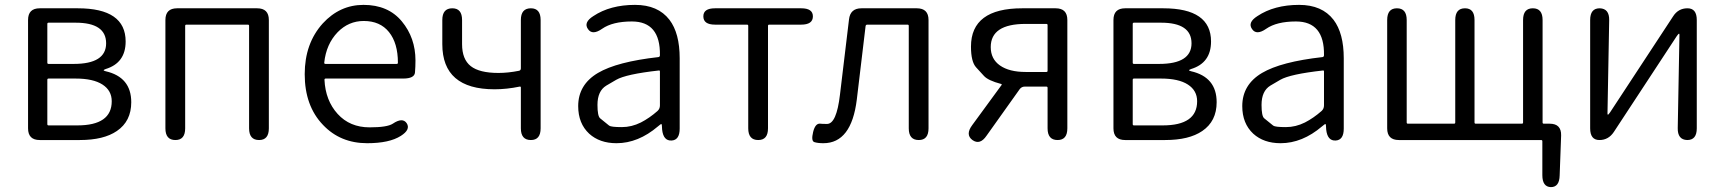

<svg xmlns="http://www.w3.org/2000/svg" viewBox="-20 -574 7070 787"><path d="M143 0Q95 0 95 -48V-492Q95 -540 143 -540H299Q495 -540 495 -404Q495 -316 413 -291Q405 -288 405 -286Q405 -284 413 -282Q518 -258 518 -155Q518 -77 459 -37Q405 0 307 0ZM174 -65Q174 -60 179 -60H297Q438 -60 438 -159Q438 -203 400 -227.5Q362 -252 290 -252H179Q174 -252 174 -247ZM174 -317Q174 -312 179 -312H282Q415 -312 415 -396.5Q415 -481 290 -481H179Q174 -481 174 -476Z M699 0Q658 0 658 -48V-492Q658 -540 706 -540H1034Q1082 -540 1082 -492V-48Q1082 0 1042 0Q1001 0 1001 -48V-468Q1001 -473 996 -473H744Q739 -473 739 -468V-48Q739 0 699 0Z M1485 13Q1375 13 1304 -62Q1229 -140 1229 -270Q1229 -396 1303 -478Q1373 -554 1470 -554Q1571 -554 1627 -486.5Q1683 -419 1683 -326Q1683 -301 1681 -277Q1679 -252 1632 -252H1315Q1310 -252 1310 -247Q1314 -162 1364 -107Q1414 -52 1495 -52Q1567 -52 1590 -67Q1630 -94 1647 -69Q1664 -43 1623 -17Q1576 13 1485 13ZM1309 -317Q1309 -312 1314 -312H1606Q1611 -312 1611 -317Q1611 -397 1574.5 -442.5Q1538 -488 1471 -488Q1409 -488 1364 -442Q1317 -393 1309 -317Z M2156 0Q2115 0 2115 -48V-215Q2115 -220 2110 -219Q2057 -208 2007 -208Q1793 -208 1793 -393V-492Q1793 -540 1834 -540Q1874 -540 1874 -492V-393Q1874 -331 1909.5 -303Q1945 -275 2023 -275Q2063 -275 2108 -284Q2115 -286 2115 -294V-492Q2115 -540 2156 -540Q2196 -540 2196 -492V-48Q2196 0 2156 0Z M2507 13Q2438 13 2395 -26Q2350 -68 2350 -139Q2350 -227 2431 -275Q2509 -321 2679 -340Q2685 -341 2685 -348Q2687 -486 2570 -486Q2491 -486 2448 -456Q2408 -428 2390 -455Q2371 -482 2412 -508Q2481 -554 2583 -554Q2677 -554 2724 -493Q2766 -438 2766 -335V-47Q2766 0 2733 2Q2699 4 2694 -43L2693 -60Q2692 -66 2690.5 -66Q2689 -66 2677 -56Q2596 13 2507 13ZM2529 -53Q2569 -53 2607 -72Q2642 -90 2675 -119Q2685 -128 2685 -142V-281Q2685 -286 2680 -285Q2546 -270 2506 -247Q2485 -235 2465 -223Q2429 -201 2429 -144Q2429 -98 2440 -89Q2458 -74 2477 -59Q2485 -53 2529 -53Z M3088 0Q3047 0 3047 -48V-468Q3047 -473 3042 -473H2911Q2863 -473 2863 -507Q2863 -540 2911 -540H3264Q3312 -540 3312 -507Q3312 -473 3264 -473H3133Q3128 -473 3128 -468V-48Q3128 0 3088 0Z M3355 13Q3332 13 3318 8.5Q3304 4 3313 -33Q3322 -70 3343 -67Q3348 -66 3370 -66Q3409 -66 3423 -186L3460 -494Q3465 -540 3511 -540H3738Q3786 -540 3786 -492V-48Q3786 0 3746 0Q3705 0 3705 -48V-468Q3705 -473 3700 -473H3535Q3529 -473 3528 -467L3492 -166Q3470 13 3355 13Z M3966 0Q3936 -22 3965 -61L4085 -225Q4088 -229 4083 -230Q4030 -244 4013 -263Q3997 -281 3981 -298Q3960 -321 3960 -383Q3960 -540 4170 -540H4307Q4355 -540 4355 -492V-48Q4355 0 4315 0Q4274 0 4274 -48V-214Q4274 -219 4269 -219H4180Q4168 -219 4160 -209L4024 -18Q3997 22 3966 0ZM4184 -279H4269Q4274 -279 4274 -284V-471Q4274 -476 4269 -476H4184Q4041 -476 4041 -381Q4041 -332 4079 -305.5Q4117 -279 4184 -279Z M4592 0Q4544 0 4544 -48V-492Q4544 -540 4592 -540H4748Q4944 -540 4944 -404Q4944 -316 4862 -291Q4854 -288 4854 -286Q4854 -284 4862 -282Q4967 -258 4967 -155Q4967 -77 4908 -37Q4854 0 4756 0ZM4623 -65Q4623 -60 4628 -60H4746Q4887 -60 4887 -159Q4887 -203 4849 -227.5Q4811 -252 4739 -252H4628Q4623 -252 4623 -247ZM4623 -317Q4623 -312 4628 -312H4731Q4864 -312 4864 -396.5Q4864 -481 4739 -481H4628Q4623 -481 4623 -476Z M5229 13Q5160 13 5117 -26Q5072 -68 5072 -139Q5072 -227 5153 -275Q5231 -321 5401 -340Q5407 -341 5407 -348Q5409 -486 5292 -486Q5213 -486 5170 -456Q5130 -428 5112 -455Q5093 -482 5134 -508Q5203 -554 5305 -554Q5399 -554 5446 -493Q5488 -438 5488 -335V-47Q5488 0 5455 2Q5421 4 5416 -43L5415 -60Q5414 -66 5412.5 -66Q5411 -66 5399 -56Q5318 13 5229 13ZM5251 -53Q5291 -53 5329 -72Q5364 -90 5397 -119Q5407 -128 5407 -142V-281Q5407 -286 5402 -285Q5268 -270 5228 -247Q5207 -235 5187 -223Q5151 -201 5151 -144Q5151 -98 5162 -89Q5180 -74 5199 -59Q5207 -53 5251 -53Z M6337 193Q6302 192 6302 144V5Q6302 0 6297 0H5714Q5666 0 5666 -48V-492Q5666 -540 5706 -540Q5746 -540 5746 -492V-72Q5746 -67 5751 -67H5940Q5945 -67 5945 -72V-492Q5945 -540 5985 -540Q6024 -540 6024 -492V-72Q6024 -67 6029 -67H6218Q6223 -67 6223 -72V-492Q6223 -540 6263 -540Q6303 -540 6303 -492V-72Q6303 -67 6308 -67H6332Q6380 -67 6379 -19L6373 145Q6372 193 6337 193Z M6536 0Q6498 0 6498 -48V-492Q6498 -540 6537 -540Q6577 -539 6576 -491L6569 -109Q6569 -104 6571 -104Q6573 -104 6580 -114L6838 -507Q6859 -540 6897 -540Q6935 -540 6935 -492V-48Q6935 0 6896 0Q6856 -1 6857 -49L6864 -431Q6864 -436 6862 -436Q6860 -436 6853 -426L6595 -33Q6573 0 6536 0Z"/></svg>

Font: Resource Han Rounded KR Normal
Style: Regular
Weight: 350
Designer: Cyano Hao (round all glyphs); Ryoko NISHIZUKA 西塚涼子 (kana, bopomofo & ideographs); Paul D. Hunt (Latin, Greek & Cyrillic)
Foundry: Cyano Hao
Version: 0.990